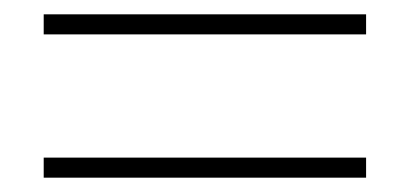

<svg xmlns="http://www.w3.org/2000/svg" viewBox="-20 -469 573 268"><path d="M491 -221H41V-249H491ZM491 -421H41V-449H491Z"/></svg>

Font: Source Serif 4 SmText ExtraLight
Style: Regular
Weight: 200
Designer: Frank Grießhammer
Foundry: Adobe
Version: Version 4.005;hotconv 1.1.0;makeotfexe 2.6.0